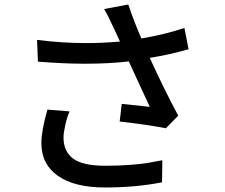

<svg xmlns="http://www.w3.org/2000/svg" viewBox="-20 -788 996 850"><path d="M189.9 -302.7 288.1 -294.9Q277.3 -271 269.3 -235.6Q261.2 -200.2 261.2 -179.2Q261.2 -117.7 303.7 -85.9Q346.2 -54.2 445.8 -54.2Q506.3 -54.2 555.7 -58.1Q605 -62 629.4 -65.9Q653.8 -69.8 698.7 -78.6L697.3 19Q582.5 42 444.8 42Q309.6 42 236.3 -9.5Q163.1 -61 163.1 -154.3Q163.1 -209 189.9 -302.7ZM796.4 -664.1 814.9 -569.8Q730 -545.9 643.1 -531.7Q705.1 -395.5 769 -275.9L714.4 -220.2Q630.9 -236.3 509.8 -250L519 -328.1Q596.2 -319.3 643.1 -314.9Q632.3 -338.9 598.9 -410.4Q565.4 -481.9 550.3 -516.1Q463.4 -505.9 355 -505.9Q262.2 -505.9 147.9 -515.1L144 -611.3Q257.3 -597.2 363.8 -597.2Q430.2 -597.2 511.2 -604L483.9 -663.1Q457 -721.7 440.9 -748L547.9 -768.1Q572.8 -693.4 606 -617.7Q710.9 -635.7 796.4 -664.1Z"/></svg>

Font: Karasuma Gothic
Style: Regular
Weight: 500
Designer: Rasmus Andersson / Ryoko Nishizuka
Foundry: Genbu
Version: Version 1.00